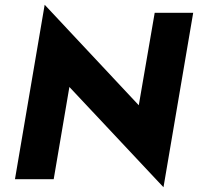

<svg xmlns="http://www.w3.org/2000/svg" viewBox="-20 -754 833 808"><path d="M631 -700 564 -311 168 -734 43 0H206L272 -388L668 34L793 -700Z"/></svg>

Font: Jost* 700 Bold Italic
Style: Bold Italic
Weight: 700
Italic angle: -10°
Version: Version 3.200; ttfautohint (v0.97) -l 8 -r 50 -G 200 -x 14 -